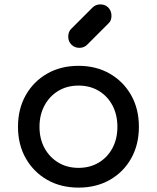

<svg xmlns="http://www.w3.org/2000/svg" viewBox="-20 -851 715 875"><path d="M338 4Q257 4 195 -31.5Q133 -67 97.5 -129.5Q62 -192 62 -273Q62 -355 97.5 -417.5Q133 -480 195 -515.5Q257 -551 338 -551Q418 -551 480 -515.5Q542 -480 577.5 -417.5Q613 -355 613 -273Q613 -192 578 -129.5Q543 -67 481 -31.5Q419 4 338 4ZM338 -86Q390 -86 430 -110Q470 -134 492.5 -176Q515 -218 515 -273Q515 -328 492.5 -370.5Q470 -413 430 -437Q390 -461 338 -461Q286 -461 246 -437Q206 -413 183 -370.5Q160 -328 160 -273Q160 -218 183 -176Q206 -134 246 -110Q286 -86 338 -86ZM342 -633Q320 -633 305.5 -647.5Q291 -662 291 -684Q291 -705 303 -718L401 -816Q416 -831 437 -831Q460 -831 474 -816Q488 -801 488 -779Q488 -769 485 -760Q482 -751 474 -744L377 -647Q363 -633 342 -633Z"/></svg>

Font: Comfortaa
Style: Bold
Weight: 700
Designer: Johan Aakerlund
Foundry: Johan Aakerlund
Version: Version 3.104; ttfautohint (v1.8.1.43-b0c9)